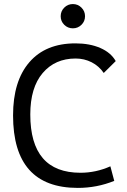

<svg xmlns="http://www.w3.org/2000/svg" viewBox="-20 -917 626 947"><path d="M363.8 9.8Q44.4 9.8 44.4 -347.7Q44.4 -517.1 124.8 -610.1Q205.1 -703.1 352.1 -703.1Q422.4 -703.1 474.6 -680.4Q526.9 -657.7 550.8 -615.7L491.7 -557.1Q468.3 -591.3 431.9 -609.9Q395.5 -628.4 353 -628.4Q251.5 -628.4 190.4 -556.6Q129.4 -484.9 129.4 -352.5Q129.4 -64.9 377 -64.9Q453.1 -64.9 524.4 -96.7L543.5 -24.9Q458 9.8 363.8 9.8ZM339.4 -777.3Q314.5 -777.3 296.9 -794.7Q279.3 -812 279.3 -836.9Q279.3 -861.8 296.9 -879.4Q314.5 -897 339.4 -897Q364.3 -897 381.8 -879.4Q399.4 -861.8 399.4 -836.9Q399.4 -812 381.8 -794.7Q364.3 -777.3 339.4 -777.3Z"/></svg>

Font: Cascadia Mono NF SemiLight
Style: Regular
Weight: 350
Monospace: yes
Designer: Aaron Bell
Foundry: Saja Typeworks
Version: Version 2404.023; ttfautohint (v1.8.4)